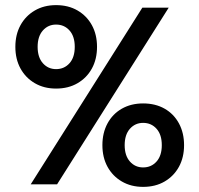

<svg xmlns="http://www.w3.org/2000/svg" viewBox="-20 -720 779 750"><path d="M100 0 536 -690H639L203 0ZM539 10Q492 10 456 -11Q420 -32 400 -68.5Q380 -105 380 -153Q380 -201 400 -238Q420 -275 456 -295.5Q492 -316 539 -316Q587 -316 623 -295.5Q659 -275 679 -238Q699 -201 699 -153Q699 -105 679 -68.5Q659 -32 623 -11Q587 10 539 10ZM539 -66Q571 -66 591.5 -89Q612 -112 612 -153Q612 -194 591.5 -217Q571 -240 539 -240Q508 -240 487.5 -217Q467 -194 467 -153Q467 -112 487.5 -89Q508 -66 539 -66ZM199 -374Q152 -374 116 -395Q80 -416 60 -452.5Q40 -489 40 -537Q40 -585 60 -621.5Q80 -658 116 -679Q152 -700 199 -700Q247 -700 283 -679Q319 -658 339 -621.5Q359 -585 359 -537Q359 -489 339 -452.5Q319 -416 283 -395Q247 -374 199 -374ZM199 -450Q231 -450 251.5 -473Q272 -496 272 -537Q272 -578 251.5 -601Q231 -624 199 -624Q168 -624 147.5 -601Q127 -578 127 -537Q127 -496 147.5 -473Q168 -450 199 -450Z"/></svg>

Font: Radio Canada Big
Style: Regular
Weight: 400
Designer: Étienne Aubert Bonn
Foundry: Coppers and Brasses
Version: Version 1.001